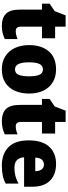

<svg xmlns="http://www.w3.org/2000/svg" viewBox="638 -1342 714 2029"><g transform="rotate(90 994.5 -327.0)"><path d="M308 -137Q330 -137 350 -142Q370 -147 392 -156V-21Q362 -7 329.5 1.5Q297 10 251 10Q170 10 125.5 -33Q81 -76 81 -182V-414H18V-495L97 -548L142 -664H261V-553H384V-414H261V-191Q261 -137 308 -137Z M968 -278Q968 -194 939.5 -129Q911 -64 854 -27Q797 10 711 10Q632 10 574.5 -26.5Q517 -63 486.5 -128Q456 -193 456 -278Q456 -408 521.5 -485.5Q587 -563 714 -563Q788 -563 845.5 -530Q903 -497 935.5 -433Q968 -369 968 -278ZM638 -277Q638 -205 655.5 -167Q673 -129 713 -129Q753 -129 769.5 -167Q786 -205 786 -278Q786 -351 769.5 -387.5Q753 -424 712 -424Q673 -424 655.5 -387.5Q638 -351 638 -277Z M1315 -137Q1337 -137 1357 -142Q1377 -147 1399 -156V-21Q1369 -7 1336.5 1.5Q1304 10 1258 10Q1177 10 1132.5 -33Q1088 -76 1088 -182V-414H1025V-495L1104 -548L1149 -664H1268V-553H1391V-414H1268V-191Q1268 -137 1315 -137Z M1712 -563Q1824 -563 1888.5 -499Q1953 -435 1953 -310V-225H1642Q1644 -177 1671 -150Q1698 -123 1753 -123Q1799 -123 1838 -133Q1877 -143 1920 -166V-31Q1882 -10 1837 0Q1792 10 1729 10Q1606 10 1534.5 -60Q1463 -130 1463 -273Q1463 -418 1530 -490.5Q1597 -563 1712 -563ZM1718 -435Q1688 -435 1667.5 -413.5Q1647 -392 1645 -343H1789Q1788 -386 1770 -410.5Q1752 -435 1718 -435Z"/></g></svg>

Font: Noto Sans Hebrew SemiCondensed Black
Style: Regular
Weight: 900
Width: 4
Designer: Ben Nathan
Foundry: Google LLC
Version: Version 3.001; ttfautohint (v1.8.4.7-5d5b)